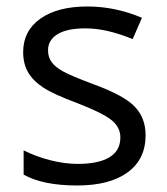

<svg xmlns="http://www.w3.org/2000/svg" viewBox="-20 -565 517 595"><path d="M431.2 -146Q431.2 -71.3 375.5 -30.8Q319.8 9.8 219.2 9.8Q112.8 9.8 53.2 -23.9V-99.1Q91.8 -79.6 136 -68.4Q180.2 -57.1 221.2 -57.1Q284.7 -57.1 318.8 -77.4Q353 -97.7 353 -139.2Q353 -170.4 325.9 -192.6Q298.8 -214.8 220.2 -245.1Q145.5 -272.9 114 -293.7Q82.5 -314.5 67.1 -340.8Q51.8 -367.2 51.8 -403.8Q51.8 -469.2 105 -507.1Q158.2 -544.9 251 -544.9Q337.4 -544.9 419.9 -509.8L391.1 -443.8Q310.5 -477.1 245.1 -477.1Q187.5 -477.1 158.2 -459Q128.9 -440.9 128.9 -409.2Q128.9 -387.7 139.9 -372.6Q150.9 -357.4 175.3 -343.8Q199.7 -330.1 269 -304.2Q364.3 -269.5 397.7 -234.4Q431.2 -199.2 431.2 -146Z"/></svg>

Font: f3_21440 
Style: Regular
Weight: 400
Foundry: Ascender Corporation
Version: Version 1.10